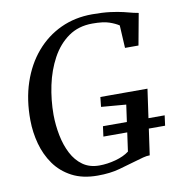

<svg xmlns="http://www.w3.org/2000/svg" viewBox="-84 -828 846 913"><g transform="rotate(-10 339.0 -372.0)"><path d="M314.5 8.5Q242 8.5 190.8 -18.5Q139.5 -45.5 107.5 -90.5Q75.5 -135.5 60.2 -191.5Q45 -247.5 44.5 -305.5Q43.5 -405 71 -487Q98.5 -569 149.2 -628.2Q200 -687.5 269 -719.5Q338 -751.5 421 -751.5Q472 -751.5 508.5 -746.8Q545 -742 570.8 -735.8Q596.5 -729.5 615.5 -724.5Q622 -723.5 627.8 -722Q633.5 -720.5 640.5 -719.5L612.5 -567H547.5L541.5 -676.5Q523.5 -688.5 495.2 -698.2Q467 -708 414.5 -708Q347 -708 298.2 -673.5Q249.5 -639 218.2 -581.2Q187 -523.5 172.2 -453.5Q157.5 -383.5 157.5 -312Q158 -261 167.8 -212Q177.5 -163 198 -123.5Q218.5 -84 251.2 -60.8Q284 -37.5 330.5 -37.5Q369.5 -37.5 409.8 -48.5Q450 -59.5 475.5 -79L506.5 -300.5L386.5 -310.5L391.5 -357.5H619L574.5 -43.5Q559.5 -43.5 541.8 -38.8Q524 -34 502 -27.5Q465.5 -17 420.5 -4.2Q375.5 8.5 314.5 8.5ZM373 -169.5 379.5 -218.5H677.5L671 -169.5Z"/></g></svg>

Font: Merriweather 60pt
Style: Italic
Weight: 400
Italic angle: -7.8°
Version: Version 2.101